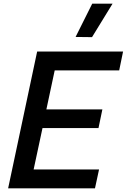

<svg xmlns="http://www.w3.org/2000/svg" viewBox="-20 -1019 686 1039"><path d="M478 -818 389 -819 479 -999H589ZM24 0 181 -740H646L625 -638H276L231 -427H534L513 -326H210L162 -102H516L494 0Z"/></svg>

Font: Be Vietnam Pro Medium
Style: Italic
Weight: 500
Italic angle: -12°
Designer: Lam Bao, Tony Le, Vietanh Nguyen
Foundry: Yellow Type Foundry
Version: Version 1.002; ttfautohint (v1.8.3)